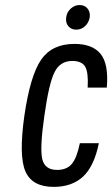

<svg xmlns="http://www.w3.org/2000/svg" viewBox="-20 -721 439 751"><path d="M153.7 -269.1Q171.3 -395 193.4 -438.8Q215.4 -482.6 262.6 -482.6Q300.4 -482.6 313.4 -459.7Q326.3 -436.9 322.9 -378.3H397.7Q405.6 -469.9 373.9 -509.6Q342.3 -549.3 271.1 -549.3Q183.6 -549.3 140.9 -487.5Q98.3 -425.7 75.3 -268.3Q53 -110.4 79.6 -50.2Q106.1 10 190 10Q261.6 10 305 -30.4Q348.4 -70.9 366.7 -161H292.4Q280.4 -102.6 260.6 -79.5Q240.9 -56.4 203 -56.4Q154.9 -56.4 145.1 -99.7Q135.4 -143 153.7 -269.1ZM277.9 -605Q298 -605 312.7 -618.7Q327.4 -632.4 331 -653.6Q333.6 -673.7 322.4 -687.5Q311.3 -701.3 291.4 -701.3Q272 -701.3 256.8 -687.5Q241.6 -673.7 239 -653.6Q235.7 -632.4 247.2 -618.7Q258.7 -605 277.9 -605Z"/></svg>

Font: Secuela ExtLt
Style: Italic
Weight: 200
Italic angle: -8°
Designer: Fernando Haro
Foundry: deFharo
Version: Version 1.704